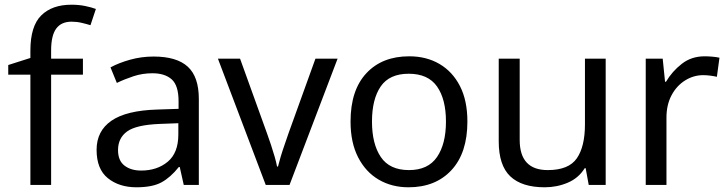

<svg xmlns="http://www.w3.org/2000/svg" viewBox="-20 -785 3089 815"><path d="M332 -468H197V0H109V-468H15V-509L109 -539V-570Q109 -674 155 -719.5Q201 -765 283 -765Q315 -765 341.5 -759.5Q368 -754 387 -747L364 -678Q348 -683 327 -688Q306 -693 284 -693Q240 -693 218.5 -663.5Q197 -634 197 -571V-536H332Z M632 -545Q730 -545 777 -502Q824 -459 824 -365V0H760L743 -76H739Q704 -32 665.5 -11Q627 10 559 10Q486 10 438 -28.5Q390 -67 390 -149Q390 -229 453 -272.5Q516 -316 647 -320L738 -323V-355Q738 -422 709 -448Q680 -474 627 -474Q585 -474 547 -461.5Q509 -449 476 -433L449 -499Q484 -518 532 -531.5Q580 -545 632 -545ZM658 -259Q558 -255 519.5 -227Q481 -199 481 -148Q481 -103 508.5 -82Q536 -61 579 -61Q647 -61 692 -98.5Q737 -136 737 -214V-262Z M1108 0 905 -536H999L1113 -220Q1121 -198 1130 -171Q1139 -144 1146 -119.5Q1153 -95 1156 -78H1160Q1164 -95 1171.5 -120Q1179 -145 1188.5 -172Q1198 -199 1205 -220L1319 -536H1413L1209 0Z M1964 -269Q1964 -136 1896.5 -63Q1829 10 1714 10Q1643 10 1587.5 -22.5Q1532 -55 1500 -117.5Q1468 -180 1468 -269Q1468 -402 1535 -474Q1602 -546 1717 -546Q1790 -546 1845.5 -513.5Q1901 -481 1932.5 -419.5Q1964 -358 1964 -269ZM1559 -269Q1559 -174 1596.5 -118.5Q1634 -63 1716 -63Q1797 -63 1835 -118.5Q1873 -174 1873 -269Q1873 -364 1835 -418Q1797 -472 1715 -472Q1633 -472 1596 -418Q1559 -364 1559 -269Z M2551 -536V0H2479L2466 -71H2462Q2436 -29 2390 -9.5Q2344 10 2292 10Q2195 10 2146 -36.5Q2097 -83 2097 -185V-536H2186V-191Q2186 -63 2305 -63Q2394 -63 2428.5 -113Q2463 -163 2463 -257V-536Z M2971 -546Q2986 -546 3003.5 -544.5Q3021 -543 3034 -540L3023 -459Q3010 -462 2994.5 -464Q2979 -466 2965 -466Q2924 -466 2888 -443.5Q2852 -421 2830.5 -380.5Q2809 -340 2809 -286V0H2721V-536H2793L2803 -438H2807Q2833 -482 2874 -514Q2915 -546 2971 -546Z"/></svg>

Font: Noto Sans Tifinagh Hawad
Style: Regular
Weight: 400
Designer: JamraPatel
Foundry: JamraPatel LLC
Version: Version 2.006; ttfautohint (v1.8.4.7-5d5b)